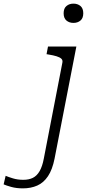

<svg xmlns="http://www.w3.org/2000/svg" viewBox="-179 -793 498 1056"><path d="M225 -667Q202 -667 186.5 -680Q171 -693 171 -720Q171 -747 186.5 -760Q202 -773 225 -773Q248 -773 263.5 -760Q279 -747 279 -720Q279 -693 263.5 -680Q248 -667 225 -667ZM-159 221 -148 174Q-134 180 -108 188Q-82 196 -51 196Q-20 196 2 185Q24 174 39 148Q54 122 62 79L164 -448Q167 -462 158.5 -470Q150 -478 132 -483.5Q114 -489 89 -493L77 -495L85 -537H241L121 80Q109 140 85 176Q61 212 26 227.5Q-9 243 -53 243Q-89 243 -117.5 235Q-146 227 -159 221Z"/></svg>

Font: Roboto Serif ExtraLight
Style: Italic
Weight: 250
Italic angle: -10°
Designer: Greg Gazdowicz
Foundry: Commercial Type
Version: Version 1.008